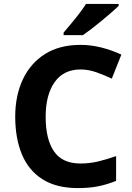

<svg xmlns="http://www.w3.org/2000/svg" viewBox="-20 -954 677 984"><path d="M393 -598Q306 -598 260 -533Q214 -468 214 -355Q214 -241 256.5 -178.5Q299 -116 393 -116Q437 -116 480.5 -126Q524 -136 575 -154V-27Q528 -8 482 1Q436 10 379 10Q269 10 197.5 -35.5Q126 -81 92 -163.5Q58 -246 58 -356Q58 -464 97 -547Q136 -630 210.5 -677Q285 -724 393 -724Q446 -724 499.5 -710.5Q553 -697 602 -674L553 -551Q513 -570 472.5 -584Q432 -598 393 -598ZM588 -924Q574 -910 551 -890Q528 -870 501.5 -848Q475 -826 449.5 -806.5Q424 -787 405 -774H306V-787Q322 -806 343.5 -831.5Q365 -857 386 -884.5Q407 -912 421 -934H588Z"/></svg>

Font: Noto Sans Vithkuqi
Style: Bold
Weight: 700
Version: Version 1.001; ttfautohint (v1.8.4.7-5d5b)